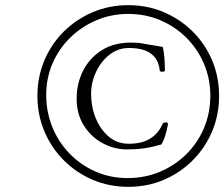

<svg xmlns="http://www.w3.org/2000/svg" viewBox="-20 -737 869 744"><path d="M477 -13Q404 -13 340 -40Q276 -67 227.5 -115.5Q179 -164 152 -228Q125 -292 125 -365Q125 -439 152 -503Q179 -567 227.5 -615Q276 -663 340 -690Q404 -717 477 -717Q551 -717 614.5 -690Q678 -663 726.5 -615Q775 -567 802 -503Q829 -439 829 -365Q829 -292 802 -228Q775 -164 726.5 -115.5Q678 -67 614.5 -40Q551 -13 477 -13ZM474 -47Q542 -47 600 -71.5Q658 -96 702 -139.5Q746 -183 770.5 -241Q795 -299 795 -366Q795 -432 770.5 -489.5Q746 -547 702.5 -590.5Q659 -634 601.5 -658.5Q544 -683 477 -683Q411 -683 353.5 -658.5Q296 -634 252 -591Q208 -548 183.5 -491Q159 -434 159 -369Q159 -304 182.5 -245.5Q206 -187 249 -142.5Q292 -98 349.5 -72.5Q407 -47 474 -47ZM472 -158Q423 -158 378 -182Q333 -206 305 -250.5Q277 -295 277 -355Q277 -413 301.5 -462Q326 -511 373 -541.5Q420 -572 488 -572Q502 -572 515 -571Q528 -570 540 -567Q553 -565 571 -562Q589 -559 611 -555Q615 -536 617 -513Q619 -490 619 -464Q618 -459 609 -459Q600 -459 599 -463Q591 -551 480 -551Q438 -551 405 -525.5Q372 -500 352.5 -459Q333 -418 333 -373Q333 -323 351 -279Q369 -235 401.5 -207.5Q434 -180 479 -180Q531 -180 563 -200.5Q595 -221 611 -259Q613 -262 620.5 -262.5Q628 -263 629 -261Q631 -257 631 -256Q621 -201 605 -177Q595 -175 582 -171Q560 -165 533 -161.5Q506 -158 472 -158Z"/></svg>

Font: Junicode
Style: Italic
Weight: 400
Italic angle: -11°
Designer: Peter S. Baker
Version: Version 2.100; ttfautohint (v1.8.4)